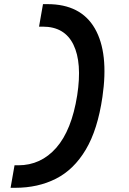

<svg xmlns="http://www.w3.org/2000/svg" viewBox="-20 -811 626 929"><path d="M31.2 97.7 50.3 -11.2H68.4Q177.7 -11.2 252.2 -95.9Q326.7 -180.7 353.5 -349.6Q377.9 -507.3 335.4 -594.7Q293 -682.1 187 -682.1H168.9L188 -791H209.5Q371.1 -791 439 -673.1Q506.8 -555.2 475.6 -341.8Q452.6 -183.6 395 -86.9Q337.4 9.8 250.7 53.7Q164.1 97.7 53.2 97.7Z"/></svg>

Font: Cascadia Code NF SemiBold
Style: Italic
Weight: 600
Italic angle: -10°
Monospace: yes
Designer: Aaron Bell
Foundry: Saja Typeworks
Version: Version 2404.023; ttfautohint (v1.8.4)